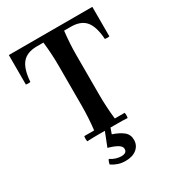

<svg xmlns="http://www.w3.org/2000/svg" viewBox="-215 -829 1084 1183"><g transform="rotate(-30 327.5 -237.5)"><path d="M184 2Q180 -17 184 -35H254Q259 -78 261.5 -121.5Q264 -165 264 -210V-490Q264 -535 261.5 -575Q259 -615 254 -660H207Q137 -660 103 -620Q69 -580 63 -490Q47 -487 31 -490V-700H625V-490Q609 -487 593 -490Q587 -580 553.5 -620Q520 -660 449 -660H401Q396 -615 393.5 -575Q391 -535 391 -490V-210Q391 -165 393.5 -121.5Q396 -78 401 -35H471Q475 -17 471 2Q437 0 400 0Q363 0 328 0Q294 0 256.5 0Q219 0 184 2ZM244 162Q263 175 283 181Q303 187 320 187Q360 187 360 157Q360 139 337 125Q314 111 271 99L310 0H350L336 40Q384 56 411 78Q438 100 438 137Q438 176 409 200.5Q380 225 329 225Q301 225 278 217.5Q255 210 232 195Q234 176 244 162Z"/></g></svg>

Font: Poltawski Nowy Medium
Style: Regular
Weight: 500
Version: Version 1.001;gftools[0.9.25]